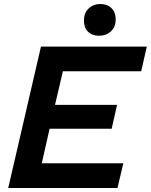

<svg xmlns="http://www.w3.org/2000/svg" viewBox="-20 -936 751 956"><path d="M21 0 184 -704H711L683 -581H293L254 -414H563L536 -295H227L188 -123H594L565 0ZM473 -758Q439 -758 418.5 -778Q398 -798 398 -833Q398 -872 421.5 -894Q445 -916 480 -916Q514 -916 535 -895.5Q556 -875 556 -840Q556 -801 532 -779.5Q508 -758 473 -758Z"/></svg>

Font: Prodigy Sans SemiBold
Style: Italic
Weight: 600
Italic angle: -13°
Designer: Wei Huang
Foundry: Wei Huang
Version: Version 1.003; ttfautohint (v1.8.3)